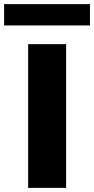

<svg xmlns="http://www.w3.org/2000/svg" viewBox="-32 -915 458 935"><path d="M105 0V-700H290V0ZM-12 -791V-895H406V-791Z"/></svg>

Font: Georama ExtraExtended SemiBold
Style: Regular
Weight: 600
Width: 8
Designer: Jean-Baptiste Levee
Foundry: Production Type
Version: Version 1.000